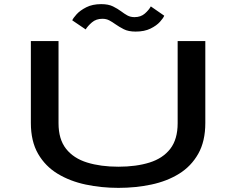

<svg xmlns="http://www.w3.org/2000/svg" viewBox="-20 -899 1140 930"><path d="M553.5 11Q471.5 11 395.5 -5Q319.5 -21 259.5 -57.2Q199.5 -93.5 164.5 -154Q129.5 -214.5 129.5 -303.5V-700H263.5V-302Q263.5 -224.5 300 -178.2Q336.5 -132 402 -111.8Q467.5 -91.5 553.5 -91.5Q640 -91.5 704.5 -111.8Q769 -132 804.8 -178.2Q840.5 -224.5 840.5 -302V-700H974.5V-303.5Q974.5 -214.5 940.2 -154Q906 -93.5 847.2 -57.2Q788.5 -21 712.8 -5Q637 11 553.5 11ZM637 -746Q602 -746 579.5 -757.5Q557 -769 538.5 -782Q524 -792.5 509.5 -800.2Q495 -808 476 -808Q445.5 -808 425.2 -790.5Q405 -773 395 -756.5L330 -800.5Q334 -811 351 -829.8Q368 -848.5 398 -863.8Q428 -879 470.5 -879Q505 -879 527.2 -868Q549.5 -857 567 -844Q582 -832.5 597 -824.2Q612 -816 631.5 -816Q662 -816 681.8 -833.5Q701.5 -851 710.5 -868L775.5 -823Q771.5 -812 755 -793.5Q738.5 -775 709 -760.5Q679.5 -746 637 -746Z"/></svg>

Font: Trispace Expanded Medium
Style: Regular
Weight: 500
Width: 7
Designer: Tyler Finck
Foundry: Etcetera Type Company
Version: Version 1.210; ttfautohint (v1.8.3)